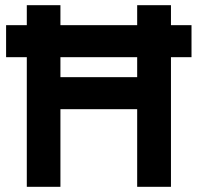

<svg xmlns="http://www.w3.org/2000/svg" viewBox="-20 -720 762 740"><path d="M83.3 0V-499.6H3.5V-623H83.3V-700H212.9V-623H508.7V-700H638.9V-623H718.1V-499.6H638.9V0H508.7V-299.2H212.9V0ZM212.9 -422.6H508.7V-499.6H212.9Z"/></svg>

Font: Overpass
Style: Regular
Weight: 400
Designer: Delve Withrington, Dave Bailey, Thomas Jockin
Foundry: Delve Fonts LLC
Version: Version 4.000